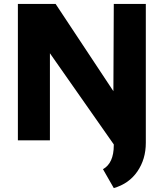

<svg xmlns="http://www.w3.org/2000/svg" viewBox="-20 -714 833 977"><path d="M559 243 504 147Q559 116 559 25V21L234 -443V0H71V-694H263L557 -250L559 -694H722V13Q722 96 679 158.5Q636 221 559 243Z"/></svg>

Font: Cantarell Extra Bold
Style: Regular
Weight: 800
Designer: Dave Crossland, Nikolaus Waxweiler, Florian Fecher, Jacques Le Bailly, Eben Sorkin, Alexei Vanyashin, Alexios Zavras, Em
Version: Version 0.303